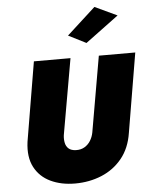

<svg xmlns="http://www.w3.org/2000/svg" viewBox="-65 -1042 885 1134"><g transform="rotate(-5 377.5 -474.5)"><path d="M154 -700 75 -230Q63 -140 94.5 -80Q126 -20 189 10Q252 40 334 40Q419 40 491.5 10Q564 -20 613 -80Q662 -140 676 -230L755 -700H539L461 -251Q456 -225 442.5 -203Q429 -181 407 -168Q385 -155 356 -156Q328 -157 313 -170Q298 -183 293.5 -204.5Q289 -226 292 -250L371 -700ZM670 -927 538 -989 368 -834 473 -781Z"/></g></svg>

Font: Jost Black
Style: Italic
Weight: 900
Italic angle: -5°
Version: Version 3.710